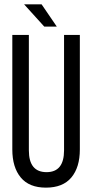

<svg xmlns="http://www.w3.org/2000/svg" viewBox="-20 -862 427 890"><path d="M91.8 -841.8H172.9L243.2 -738.8H185.1ZM350.1 -700.2V-168.9Q350.1 -86.4 310.8 -39.3Q271.5 7.8 192.9 7.8Q115.2 7.8 76.2 -39.3Q37.1 -86.4 37.1 -168.9V-700.2H113.8V-165Q113.8 -64 195.8 -64Q276.9 -64 276.9 -165V-700.2Z"/></svg>

Font: Bebas Neue Regular
Style: Regular
Weight: 400
Designer: Ryoichi Tsunekawa
Foundry: Ryoichi Tsunekawa
Version: Version 001.003